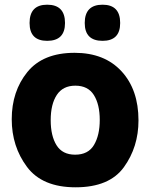

<svg xmlns="http://www.w3.org/2000/svg" viewBox="-20 -788 640 818"><path d="M302 10Q446 10 508 -76Q570 -162 570 -275Q570 -406 497.5 -484.5Q425 -563 298 -563Q163 -563 96.5 -481Q30 -399 30 -280Q30 -164 95 -77Q160 10 302 10ZM300 -129Q246 -129 221 -169Q196 -209 196 -276Q196 -344 222 -383.5Q248 -423 301 -423Q355 -423 380 -383Q405 -343 405 -277Q405 -212 380.5 -170.5Q356 -129 300 -129ZM417 -614Q492 -614 492 -690Q492 -768 417 -768Q341 -768 341 -690Q341 -614 417 -614ZM181 -614Q257 -614 257 -690Q257 -768 181 -768Q106 -768 106 -690Q106 -614 181 -614Z"/></svg>

Font: Noto Sans Mono Extra
Style: Regular
Weight: 800
Designer: Monotype Design Team
Foundry: Monotype Imaging Inc.
Version: Version 1.900